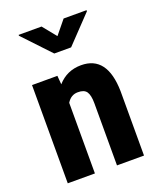

<svg xmlns="http://www.w3.org/2000/svg" viewBox="-139 -836 763 922"><g transform="rotate(-20 242.0 -375.0)"><path d="M176.3 -502V-499L179.7 -457.5Q227.1 -511.2 299.8 -511.2Q432.6 -511.2 436 -329.1V-3.4V0H433.1H301.3H297.9V-3.4V-317.9Q297.9 -358.9 285.2 -377.4Q272.5 -395 240.7 -394.5Q205.6 -394.5 185.1 -360.8V-3.4V0H181.6H49.8H46.4V-3.4V-498.5V-502H49.8H173.3ZM241.7 -681.2 298.3 -750.5H415.5V-745.1L284.7 -607.9H198.7L68.4 -746.1V-750.5H185.5Z"/></g></svg>

Font: MAUL Condensed Bold
Style: Condensed Bold
Weight: 700
Designer: MAUL
Version: Version 1.0; 2020; ttfautohint (v1.8.3)